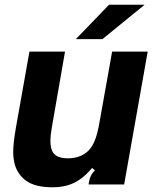

<svg xmlns="http://www.w3.org/2000/svg" viewBox="-20 -783 661 815"><path d="M43 -84Q36 -111 36 -139Q36 -175 48 -244L105 -564H256L200 -242Q194 -208 194 -184Q194 -152 206 -134Q223 -111 269 -111Q321 -111 355 -143Q372 -160 383 -188Q394 -216 402 -262L456 -564H607L507 0H356L358 -12Q361 -28 366.5 -38.5Q372 -49 383 -60L371 -70Q333 -25 293.5 -6.5Q254 12 205 12Q131 12 93.5 -14Q56 -40 43 -84ZM415 -617H302L443 -763H594Z"/></svg>

Font: Open Sauce Sans ExBold Italic
Style: Regular
Weight: 800
Italic angle: -10°
Designer: Alfredo Marco Pradil
Foundry: Creative Sauce Fz LLC
Version: Version 1.477